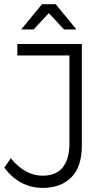

<svg xmlns="http://www.w3.org/2000/svg" viewBox="-20 -914 515 936"><path d="M188.5 2Q75.5 2 1 -96.5L32.5 -142.5Q102.5 -57.5 187.5 -57.5Q313.5 -57.5 318.5 -206.5V-643.5H64.5V-699.5H379V-205Q379 -101 327.8 -49.5Q276.5 2 188.5 2ZM352.5 -770.5H292L218 -850L144 -770.5H83.5L184.5 -893.5H251.5Z"/></svg>

Font: Argentum Novus Light
Style: Regular
Weight: 300
Designer: Julieta Ulanovsky (font) & Cristiano Sobral (main changes)
Foundry: Julieta Ulanovsky (font) & Cristiano Sobral (main changes)
Version: Version 3.00;November 27, 2020;FontCreator 13.0.0.2655 64-bi